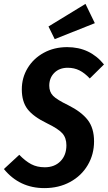

<svg xmlns="http://www.w3.org/2000/svg" viewBox="-45 -950 554 986"><path d="M489 -619 416 -547Q390 -575 363 -588.5Q336 -602 303 -602Q260 -602 234 -576Q208 -550 208 -510Q208 -478 227.5 -458Q247 -438 305 -410Q373 -376 405.5 -334Q438 -292 438 -224Q438 -157 405.5 -102Q373 -47 315 -15.5Q257 16 183 16Q55 16 -25 -82L54 -155Q85 -123 115 -107Q145 -91 185 -91Q235 -91 265.5 -122Q296 -153 296 -204Q296 -242 275 -265.5Q254 -289 196 -317Q126 -351 96.5 -389.5Q67 -428 67 -491Q67 -551 97 -600.5Q127 -650 180 -679Q233 -708 300 -708Q417 -708 489 -619ZM394 -930 442 -831 236 -749 204 -814Z"/></svg>

Font: Fira Sans Extra Condensed SemiBold
Style: Italic
Weight: 600
Width: 3
Italic angle: -8°
Designer: Carrois Corporate & Edenspiekermann AG
Foundry: Carrois Corporate GbR & Edenspiekermann AG
Version: Version 4.203